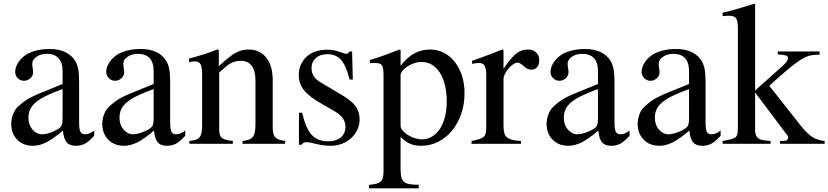

<svg xmlns="http://www.w3.org/2000/svg" viewBox="-20 -782 4504 1044"><path d="M410.2 -117.2Q410.2 -80.1 417 -65.9Q423.8 -51.8 443.4 -51.8Q465.8 -51.8 492.2 -72.3V-43.9Q463.9 -12.7 442.4 -1Q420.9 10.7 392.6 10.7Q358.4 10.7 342.3 -8.3Q326.2 -27.3 322.3 -72.3Q271.5 -28.3 233.4 -8.8Q195.3 10.7 159.2 10.7Q106.4 10.7 73.7 -22.5Q41 -55.7 41 -108.4Q41 -134.8 51.3 -161.6Q61.5 -188.5 81.1 -205.1Q98.6 -220.7 113.8 -231.9Q128.9 -243.2 153.3 -255.4Q177.7 -267.6 216.8 -283.2Q255.9 -298.8 320.3 -325.2V-396.5Q320.3 -442.4 298.3 -465.8Q276.4 -489.3 235.4 -489.3Q201.2 -489.3 178.2 -473.1Q155.3 -457 155.3 -434.6Q155.3 -425.8 157.7 -412.1Q160.2 -398.4 160.2 -389.6Q160.2 -370.1 145 -356.4Q129.9 -342.8 110.4 -342.8Q90.8 -342.8 76.7 -356.9Q62.5 -371.1 62.5 -390.6Q62.5 -412.1 74.7 -434.6Q86.9 -457 108.4 -474.6Q130.9 -494.1 168.5 -504.9Q206.1 -515.6 250 -515.6Q300.8 -515.6 335.4 -498.5Q370.1 -481.4 388.7 -451.2Q400.4 -431.6 405.3 -405.8Q410.2 -379.9 410.2 -335.9ZM320.3 -297.9Q269.5 -279.3 233.9 -262.2Q198.2 -245.1 176.3 -227.1Q154.3 -209 144.5 -188.5Q134.8 -168 134.8 -143.6V-138.7Q134.8 -121.1 140.6 -105Q146.5 -88.9 156.7 -77.1Q167 -65.4 180.7 -58.6Q194.3 -51.8 209 -51.8Q226.6 -51.8 248.5 -59.1Q270.5 -66.4 290 -77.1Q309.6 -87.9 314.9 -99.6Q320.3 -111.3 320.3 -136.7Z M905.3 -117.2Q905.3 -80.1 912.1 -65.9Q918.9 -51.8 938.5 -51.8Q960.9 -51.8 987.3 -72.3V-43.9Q959 -12.7 937.5 -1Q916 10.7 887.7 10.7Q853.5 10.7 837.4 -8.3Q821.3 -27.3 817.4 -72.3Q766.6 -28.3 728.5 -8.8Q690.4 10.7 654.3 10.7Q601.6 10.7 568.8 -22.5Q536.1 -55.7 536.1 -108.4Q536.1 -134.8 546.4 -161.6Q556.6 -188.5 576.2 -205.1Q593.8 -220.7 608.9 -231.9Q624 -243.2 648.4 -255.4Q672.9 -267.6 711.9 -283.2Q751 -298.8 815.4 -325.2V-396.5Q815.4 -442.4 793.5 -465.8Q771.5 -489.3 730.5 -489.3Q696.3 -489.3 673.3 -473.1Q650.4 -457 650.4 -434.6Q650.4 -425.8 652.8 -412.1Q655.3 -398.4 655.3 -389.6Q655.3 -370.1 640.1 -356.4Q625 -342.8 605.5 -342.8Q585.9 -342.8 571.8 -356.9Q557.6 -371.1 557.6 -390.6Q557.6 -412.1 569.8 -434.6Q582 -457 603.5 -474.6Q626 -494.1 663.6 -504.9Q701.2 -515.6 745.1 -515.6Q795.9 -515.6 830.6 -498.5Q865.2 -481.4 883.8 -451.2Q895.5 -431.6 900.4 -405.8Q905.3 -379.9 905.3 -335.9ZM815.4 -297.9Q764.6 -279.3 729 -262.2Q693.4 -245.1 671.4 -227.1Q649.4 -209 639.6 -188.5Q629.9 -168 629.9 -143.6V-138.7Q629.9 -121.1 635.7 -105Q641.6 -88.9 651.9 -77.1Q662.1 -65.4 675.8 -58.6Q689.5 -51.8 704.1 -51.8Q721.7 -51.8 743.7 -59.1Q765.6 -66.4 785.2 -77.1Q804.7 -87.9 810.1 -99.6Q815.4 -111.3 815.4 -136.7Z M1007.8 -462.9Q1053.7 -475.6 1087.4 -486.3Q1121.1 -497.1 1161.1 -512.7L1169.9 -510.7V-421.9Q1198.2 -448.2 1219.7 -465.8Q1241.2 -483.4 1259.3 -493.7Q1277.3 -503.9 1294.4 -508.3Q1311.5 -512.7 1331.1 -512.7Q1392.6 -512.7 1427.7 -468.8Q1462.9 -424.8 1462.9 -345.7V-89.8Q1462.9 -49.8 1476.6 -35.2Q1490.2 -20.5 1530.3 -15.6V0H1298.8V-15.6Q1319.3 -17.6 1333 -22.5Q1346.7 -27.3 1355 -38.1Q1363.3 -48.8 1366.2 -66.4Q1369.1 -84 1369.1 -110.4V-343.8Q1369.1 -451.2 1288.1 -451.2Q1274.4 -451.2 1261.7 -448.2Q1249 -445.3 1235.8 -438.5Q1222.7 -431.6 1207.5 -418.9Q1192.4 -406.2 1171.9 -387.7V-74.2Q1171.9 -43.9 1187.5 -31.7Q1203.1 -19.5 1246.1 -15.6V0H1009.8V-15.6Q1031.2 -17.6 1044.4 -22Q1057.6 -26.4 1065.4 -36.1Q1073.2 -45.9 1076.2 -61Q1079.1 -76.2 1079.1 -99.6V-377Q1079.1 -418 1070.3 -433.1Q1061.5 -448.2 1038.1 -448.2Q1020.5 -448.2 1007.8 -443.4Z M1880.9 -349.6Q1862.3 -424.8 1835 -456.1Q1807.6 -487.3 1759.8 -487.3Q1720.7 -487.3 1697.3 -466.3Q1673.8 -445.3 1673.8 -411.1Q1673.8 -363.3 1721.7 -335L1841.8 -263.7Q1892.6 -233.4 1914.1 -203.6Q1935.5 -173.8 1935.5 -131.8Q1935.5 -102.5 1922.9 -76.2Q1910.2 -49.8 1889.2 -30.8Q1868.2 -11.7 1839.8 -0.5Q1811.5 10.7 1779.3 10.7Q1761.7 10.7 1741.2 8.3Q1720.7 5.9 1696.3 0Q1676.8 -4.9 1666 -6.8Q1655.3 -8.8 1645.5 -8.8Q1635.7 -8.8 1630.9 -5.9Q1626 -2.9 1620.1 4.9H1605.5V-168.9H1623Q1632.8 -126 1645.5 -96.7Q1658.2 -67.4 1674.8 -48.8Q1691.4 -30.3 1713.9 -22Q1736.3 -13.7 1764.6 -13.7Q1808.6 -13.7 1833.5 -35.2Q1858.4 -56.6 1858.4 -93.8Q1858.4 -143.6 1799.8 -176.8L1735.4 -213.9Q1699.2 -234.4 1674.3 -252.9Q1649.4 -271.5 1633.8 -290.5Q1618.2 -309.6 1611.3 -330.1Q1604.5 -350.6 1604.5 -374Q1604.5 -404.3 1615.7 -429.7Q1627 -455.1 1647 -473.6Q1667 -492.2 1695.3 -502Q1723.6 -511.7 1757.8 -511.7Q1796.9 -511.7 1833 -498Q1853.5 -489.3 1864.3 -489.3Q1868.2 -489.3 1870.1 -491.2Q1872.1 -493.2 1879.9 -500L1880.9 -502H1894.5L1898.4 -349.6Z M1991.2 -456.1Q2014.6 -462.9 2034.2 -469.2Q2053.7 -475.6 2072.3 -482.4Q2090.8 -489.3 2109.9 -496.6Q2128.9 -503.9 2151.4 -512.7L2158.2 -510.7V-424.8Q2195.3 -471.7 2233.9 -492.2Q2272.5 -512.7 2319.3 -512.7Q2359.4 -512.7 2393.6 -495.1Q2427.7 -477.5 2452.6 -445.8Q2477.5 -414.1 2491.7 -370.6Q2505.9 -327.1 2505.9 -275.4Q2505.9 -214.8 2487.8 -162.6Q2469.7 -110.4 2438 -71.8Q2406.2 -33.2 2363.3 -11.2Q2320.3 10.7 2270.5 10.7Q2252.9 10.7 2238.8 8.3Q2224.6 5.9 2211.9 0.5Q2199.2 -4.9 2186 -14.2Q2172.9 -23.4 2158.2 -37.1V138.7Q2158.2 165 2162.1 181.2Q2166 197.3 2176.8 206.5Q2187.5 215.8 2206.5 219.2Q2225.6 222.7 2256.8 222.7V242.2H1986.3V223.6Q2010.7 220.7 2026.4 216.8Q2042 212.9 2050.8 204.1Q2059.6 195.3 2062.5 181.6Q2065.4 168 2065.4 146.5V-375Q2065.4 -415 2056.6 -427.2Q2047.9 -439.5 2019.5 -439.5Q2011.7 -439.5 2005.4 -439.5Q1999 -439.5 1991.2 -438.5ZM2158.2 -97.7Q2158.2 -85 2168.9 -72.3Q2179.7 -59.6 2196.3 -48.8Q2212.9 -38.1 2233.9 -31.2Q2254.9 -24.4 2274.4 -24.4Q2304.7 -24.4 2329.6 -39.6Q2354.5 -54.7 2372.1 -81.5Q2389.6 -108.4 2399.4 -146.5Q2409.2 -184.6 2409.2 -230.5Q2409.2 -279.3 2399.4 -319.3Q2389.6 -359.4 2371.6 -387.2Q2353.5 -415 2328.1 -430.2Q2302.7 -445.3 2271.5 -445.3Q2252 -445.3 2231.9 -438.5Q2211.9 -431.6 2195.3 -420.9Q2178.7 -410.2 2168.5 -397.5Q2158.2 -384.8 2158.2 -372.1Z M2546.9 -451.2Q2571.3 -460 2591.8 -467.3Q2612.3 -474.6 2631.3 -481.9Q2650.4 -489.3 2669.4 -496.6Q2688.5 -503.9 2710.9 -512.7L2717.8 -510.7V-408.2Q2738.3 -438.5 2754.9 -458.5Q2771.5 -478.5 2787.1 -490.7Q2802.7 -502.9 2817.9 -507.8Q2833 -512.7 2850.6 -512.7Q2878.9 -512.7 2895.5 -496.6Q2912.1 -480.5 2912.1 -454.1Q2912.1 -429.7 2900.4 -416.5Q2888.7 -403.3 2869.1 -403.3Q2858.4 -403.3 2848.1 -407.7Q2837.9 -412.1 2824.2 -425.8Q2815.4 -433.6 2807.6 -437.5Q2799.8 -441.4 2794.9 -441.4Q2783.2 -441.4 2770 -432.1Q2756.8 -422.9 2745.1 -409.2Q2733.4 -395.5 2725.6 -379.9Q2717.8 -364.3 2717.8 -350.6V-99.6Q2717.8 -76.2 2721.7 -60.5Q2725.6 -44.9 2736.3 -35.6Q2747.1 -26.4 2765.6 -21.5Q2784.2 -16.6 2812.5 -15.6V0H2543.9V-15.6Q2570.3 -20.5 2586.4 -25.9Q2602.5 -31.2 2610.8 -39.1Q2619.1 -46.9 2621.6 -60.1Q2624 -73.2 2624 -93.8V-372.1Q2624 -409.2 2615.2 -424.3Q2606.4 -439.5 2585.9 -439.5Q2575.2 -439.5 2566.9 -438.5Q2558.6 -437.5 2546.9 -434.6Z M3321.3 -117.2Q3321.3 -80.1 3328.1 -65.9Q3335 -51.8 3354.5 -51.8Q3377 -51.8 3403.3 -72.3V-43.9Q3375 -12.7 3353.5 -1Q3332 10.7 3303.7 10.7Q3269.5 10.7 3253.4 -8.3Q3237.3 -27.3 3233.4 -72.3Q3182.6 -28.3 3144.5 -8.8Q3106.4 10.7 3070.3 10.7Q3017.6 10.7 2984.9 -22.5Q2952.1 -55.7 2952.1 -108.4Q2952.1 -134.8 2962.4 -161.6Q2972.7 -188.5 2992.2 -205.1Q3009.8 -220.7 3024.9 -231.9Q3040 -243.2 3064.5 -255.4Q3088.9 -267.6 3127.9 -283.2Q3167 -298.8 3231.4 -325.2V-396.5Q3231.4 -442.4 3209.5 -465.8Q3187.5 -489.3 3146.5 -489.3Q3112.3 -489.3 3089.4 -473.1Q3066.4 -457 3066.4 -434.6Q3066.4 -425.8 3068.8 -412.1Q3071.3 -398.4 3071.3 -389.6Q3071.3 -370.1 3056.2 -356.4Q3041 -342.8 3021.5 -342.8Q3002 -342.8 2987.8 -356.9Q2973.6 -371.1 2973.6 -390.6Q2973.6 -412.1 2985.8 -434.6Q2998 -457 3019.5 -474.6Q3042 -494.1 3079.6 -504.9Q3117.2 -515.6 3161.1 -515.6Q3211.9 -515.6 3246.6 -498.5Q3281.2 -481.4 3299.8 -451.2Q3311.5 -431.6 3316.4 -405.8Q3321.3 -379.9 3321.3 -335.9ZM3231.4 -297.9Q3180.7 -279.3 3145 -262.2Q3109.4 -245.1 3087.4 -227.1Q3065.4 -209 3055.7 -188.5Q3045.9 -168 3045.9 -143.6V-138.7Q3045.9 -121.1 3051.8 -105Q3057.6 -88.9 3067.9 -77.1Q3078.1 -65.4 3091.8 -58.6Q3105.5 -51.8 3120.1 -51.8Q3137.7 -51.8 3159.7 -59.1Q3181.6 -66.4 3201.2 -77.1Q3220.7 -87.9 3226.1 -99.6Q3231.4 -111.3 3231.4 -136.7Z M3816.4 -117.2Q3816.4 -80.1 3823.2 -65.9Q3830.1 -51.8 3849.6 -51.8Q3872.1 -51.8 3898.4 -72.3V-43.9Q3870.1 -12.7 3848.6 -1Q3827.1 10.7 3798.8 10.7Q3764.6 10.7 3748.5 -8.3Q3732.4 -27.3 3728.5 -72.3Q3677.7 -28.3 3639.6 -8.8Q3601.6 10.7 3565.4 10.7Q3512.7 10.7 3480 -22.5Q3447.3 -55.7 3447.3 -108.4Q3447.3 -134.8 3457.5 -161.6Q3467.8 -188.5 3487.3 -205.1Q3504.9 -220.7 3520 -231.9Q3535.2 -243.2 3559.6 -255.4Q3584 -267.6 3623 -283.2Q3662.1 -298.8 3726.6 -325.2V-396.5Q3726.6 -442.4 3704.6 -465.8Q3682.6 -489.3 3641.6 -489.3Q3607.4 -489.3 3584.5 -473.1Q3561.5 -457 3561.5 -434.6Q3561.5 -425.8 3564 -412.1Q3566.4 -398.4 3566.4 -389.6Q3566.4 -370.1 3551.3 -356.4Q3536.1 -342.8 3516.6 -342.8Q3497.1 -342.8 3482.9 -356.9Q3468.8 -371.1 3468.8 -390.6Q3468.8 -412.1 3481 -434.6Q3493.2 -457 3514.6 -474.6Q3537.1 -494.1 3574.7 -504.9Q3612.3 -515.6 3656.2 -515.6Q3707 -515.6 3741.7 -498.5Q3776.4 -481.4 3794.9 -451.2Q3806.6 -431.6 3811.5 -405.8Q3816.4 -379.9 3816.4 -335.9ZM3726.6 -297.9Q3675.8 -279.3 3640.1 -262.2Q3604.5 -245.1 3582.5 -227.1Q3560.5 -209 3550.8 -188.5Q3541 -168 3541 -143.6V-138.7Q3541 -121.1 3546.9 -105Q3552.7 -88.9 3563 -77.1Q3573.2 -65.4 3586.9 -58.6Q3600.6 -51.8 3615.2 -51.8Q3632.8 -51.8 3654.8 -59.1Q3676.8 -66.4 3696.3 -77.1Q3715.8 -87.9 3721.2 -99.6Q3726.6 -111.3 3726.6 -136.7Z M3909.2 -712.9 3942.4 -720.7Q3967.8 -727.5 3986.3 -732.9Q4004.9 -738.3 4021 -743.2Q4037.1 -748 4051.3 -752.4Q4065.4 -756.8 4082 -761.7L4085.9 -758.8V-290L4239.3 -426.8Q4264.6 -450.2 4264.6 -466.8Q4264.6 -476.6 4252.9 -480.5Q4241.2 -484.4 4209 -486.3V-502H4436.5V-484.4Q4410.2 -485.4 4388.7 -481Q4367.2 -476.6 4341.8 -461.9Q4316.4 -447.3 4282.2 -419.4Q4248 -391.6 4195.3 -344.7L4163.1 -315.4L4335 -97.7Q4369.1 -54.7 4397.9 -36.6Q4426.8 -18.6 4463.9 -15.6V0H4221.7V-15.6H4242.2Q4252.9 -15.6 4259.3 -20.5Q4265.6 -25.4 4265.6 -33.2Q4265.6 -38.1 4263.2 -43.5Q4260.7 -48.8 4252.9 -56.6Q4247.1 -64.5 4246.1 -66.4L4242.2 -71.3L4085.9 -279.3V-74.2Q4085.9 -45.9 4100.1 -32.7Q4114.3 -19.5 4147.5 -17.6L4169.9 -15.6V0H3909.2V-15.6Q3938.5 -20.5 3955.6 -24.9Q3972.7 -29.3 3980.5 -36.6Q3988.3 -43.9 3990.2 -56.6Q3992.2 -69.3 3992.2 -90.8V-628.9Q3992.2 -668.9 3982.4 -682.6Q3972.7 -696.3 3944.3 -696.3Q3936.5 -696.3 3928.2 -695.8Q3919.9 -695.3 3909.2 -694.3Z"/></svg>

Font: BabelStone Tibetan
Style: Regular
Weight: 400
Designer: Christopher J. Fynn
Foundry: BabelStone
Version: Version 10.011 October 1, 2023